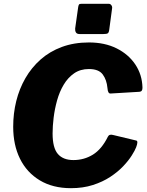

<svg xmlns="http://www.w3.org/2000/svg" viewBox="-20 -974 771 1004"><path d="M445 -752Q528 -752 590 -721Q652 -690 687.5 -637Q723 -584 725 -517Q726 -495 709 -494L558 -485Q544 -484 542 -513Q538 -557 517 -585Q496 -613 445 -613Q400 -613 367.5 -590.5Q335 -568 313 -531Q291 -494 278.5 -449Q266 -404 260.5 -359Q255 -314 255 -276Q255 -201 282.5 -169Q310 -137 364 -137Q420 -137 466 -165.5Q512 -194 544 -259Q551 -274 572 -268L693 -239Q704 -236 692 -204Q686 -188 669 -161Q652 -134 624 -104.5Q596 -75 556.5 -49Q517 -23 465.5 -6.5Q414 10 351 10Q256 10 188 -31Q120 -72 84.5 -144Q49 -216 49 -311Q49 -381 65 -445.5Q81 -510 113 -565.5Q145 -621 192.5 -663Q240 -705 303.5 -728.5Q367 -752 445 -752ZM551 -817Q549 -803 543 -799.5Q537 -796 521 -796H396Q382 -796 377 -804.5Q372 -813 373 -825L389 -938Q391 -948 393.5 -951Q396 -954 405 -954H550Q557 -954 562.5 -946.5Q568 -939 566 -929Z"/></svg>

Font: Libre Franklin Thin ExtraBold
Style: Italic
Weight: 800
Italic angle: -8°
Version: Version 2.000